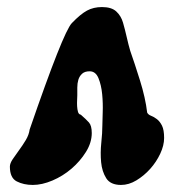

<svg xmlns="http://www.w3.org/2000/svg" viewBox="-20 -528 493 544"><path d="M269 -508Q296 -508 309.5 -495.5Q323 -483 328.5 -464Q334 -445 339 -423Q344 -401 349 -384Q361 -350 376.5 -300.5Q392 -251 397 -209Q400 -203 408 -200Q416 -197 424.5 -190.5Q433 -184 439 -172Q445 -160 445 -137Q445 -116 434 -92.5Q423 -69 405.5 -49.5Q388 -30 366.5 -17Q345 -4 323 -4Q293 -4 281 -23Q269 -42 266.5 -68.5Q264 -95 267 -123.5Q270 -152 270 -172Q270 -184 271 -209.5Q272 -235 269.5 -261Q267 -287 259 -306.5Q251 -326 234 -326Q220 -326 212.5 -319Q205 -312 202 -302Q199 -292 199 -280Q199 -268 199 -258Q199 -253 198.5 -244.5Q198 -236 198.5 -227Q199 -218 201 -211Q203 -204 209 -203Q224 -190 232 -181Q240 -172 240 -151Q240 -124 223.5 -97.5Q207 -71 182.5 -50Q158 -29 128.5 -16.5Q99 -4 73 -4Q47 -4 27.5 -14Q8 -24 8 -56Q8 -65 16 -77Q24 -89 34 -102.5Q44 -116 53 -131Q62 -146 64 -161Q159 -437 183.5 -462.5Q208 -488 226.5 -498Q245 -508 269 -508Z"/></svg>

Font: r_Neptun CAT
Style: Regular
Weight: 400
Foundry: Peter Wiegel, CAT-Fonts
Version: Version 1.000;June 8, 2024;FontCreator 14.0.0.2814 32-bit